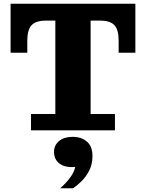

<svg xmlns="http://www.w3.org/2000/svg" viewBox="-20 -702 786 1034"><path d="M147 0V-88H278V-682H468V-88H599V0ZM37 -418V-591H227Q173 -591 150 -566Q127 -541 127 -483V-418ZM37 -591V-682H709V-591ZM619 -483Q619 -541 596.5 -566Q574 -591 519 -591H709V-418H619ZM304 312Q336 284 358 254Q380 224 385 197Q333 202 302 180Q271 158 271 116Q271 80 298 57.5Q325 35 371 35Q418 35 448 60.5Q478 86 478 139Q478 181 461.5 214.5Q445 248 420.5 272.5Q396 297 373 312Z"/></svg>

Font: Montagu Slab 144pt
Style: Bold
Weight: 700
Designer: Florian Karsten
Foundry: Florian Karsten
Version: Version 1.000